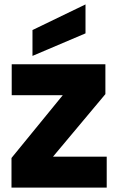

<svg xmlns="http://www.w3.org/2000/svg" viewBox="-20 -849 535 869"><path d="M457 -423 220 -140H463V0H32V-134L264 -418H33V-558H457ZM367 -829V-698L127 -596V-713Z"/></svg>

Font: Parkinsans
Style: Bold
Weight: 700
Designer: Red Stone, Indian Type Foundry
Foundry: Indian Type Foundry
Version: Version 1.000